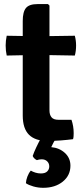

<svg xmlns="http://www.w3.org/2000/svg" viewBox="-20 -668 403 916"><path d="M88.5 -568Q88.5 -611.5 104 -630Q119.5 -648.5 159 -648.5H209L216 -641.5V-141.5Q216 -120.5 225.8 -108.5Q235.5 -96.5 259 -96.5H321Q331.5 -66 331.5 -33Q331.5 -26 331 -18.2Q330.5 -10.5 328.5 -4Q302 -0.5 269.8 2Q237.5 4.5 207.5 4.5Q148 4.5 118.2 -25.2Q88.5 -55 88.5 -117ZM337 -497.5Q343 -474.5 343 -451Q343 -425 337 -403L161.5 -406L12 -403Q7 -426 7 -451Q7 -473.5 12 -497.5L164.5 -495ZM136 76Q141.5 59.5 153.2 34.5Q165 9.5 174 -6H246.5Q241 1 234.5 13.5Q228 26 224.5 34Q263.5 37.5 289.8 61.8Q316 86 316 122.5Q316 169 279.5 198.5Q243 228 186 228Q162 228 139.2 221.5Q116.5 215 103.5 206Q104.5 190.5 110.8 174Q117 157.5 127 146Q136 151.5 148.8 155.5Q161.5 159.5 175 159.5Q195.5 159.5 205.2 149.8Q215 140 215 126Q215 111.5 205.2 101.8Q195.5 92 178 92Q172 92 166.2 93.2Q160.5 94.5 156 96Q150 93.5 144 87.8Q138 82 136 76Z"/></svg>

Font: Signika SemiBold
Style: Regular
Weight: 600
Designer: Anna Giedry
Foundry: Anna Giedry
Version: Version 2.001